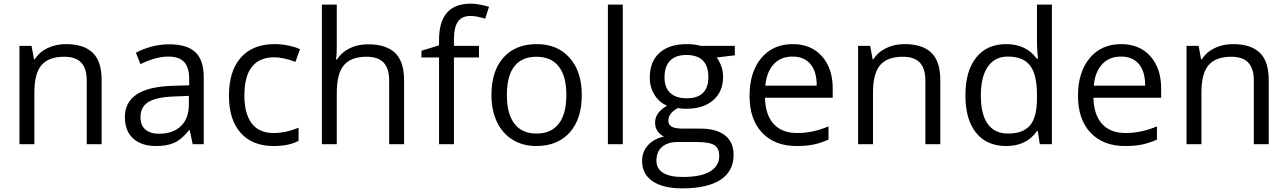

<svg xmlns="http://www.w3.org/2000/svg" viewBox="-20 -785 7006 1045"><path d="M452.1 0V-346.2Q452.1 -411.6 422.4 -443.8Q392.6 -476.1 329.1 -476.1Q245.1 -476.1 206.1 -430.7Q167 -385.3 167 -280.8V0H85.9V-535.2H151.9L165 -461.9H168.9Q193.8 -501.5 238.8 -523.2Q283.7 -544.9 338.9 -544.9Q435.5 -544.9 484.4 -498.3Q533.2 -451.7 533.2 -349.1V0Z M1028.8 0 1012.7 -76.2H1008.8Q968.8 -25.9 929 -8.1Q889.2 9.8 829.6 9.8Q750 9.8 704.8 -31.2Q659.7 -72.3 659.7 -147.9Q659.7 -310.1 918.9 -317.9L1009.8 -320.8V-354Q1009.8 -417 982.7 -447Q955.6 -477.1 896 -477.1Q829.1 -477.1 744.6 -436L719.7 -498Q759.3 -519.5 806.4 -531.7Q853.5 -543.9 900.9 -543.9Q996.6 -543.9 1042.7 -501.5Q1088.9 -459 1088.9 -365.2V0ZM845.7 -57.1Q921.4 -57.1 964.6 -98.6Q1007.8 -140.1 1007.8 -214.8V-263.2L926.8 -259.8Q830.1 -256.3 787.4 -229.7Q744.6 -203.1 744.6 -147Q744.6 -103 771.2 -80.1Q797.9 -57.1 845.7 -57.1Z M1469.7 9.8Q1353.5 9.8 1289.8 -61.8Q1226.1 -133.3 1226.1 -264.2Q1226.1 -398.4 1290.8 -471.7Q1355.5 -544.9 1475.1 -544.9Q1513.7 -544.9 1552.2 -536.6Q1590.8 -528.3 1612.8 -517.1L1587.9 -448.2Q1561 -459 1529.3 -466.1Q1497.6 -473.1 1473.1 -473.1Q1310.1 -473.1 1310.1 -265.1Q1310.1 -166.5 1349.9 -113.8Q1389.6 -61 1467.8 -61Q1534.7 -61 1605 -89.8V-18.1Q1551.3 9.8 1469.7 9.8Z M2098.1 0V-346.2Q2098.1 -411.6 2068.4 -443.8Q2038.6 -476.1 1975.1 -476.1Q1890.6 -476.1 1851.8 -430.2Q1813 -384.3 1813 -279.8V0H1731.9V-759.8H1813V-529.8Q1813 -488.3 1809.1 -460.9H1814Q1837.9 -499.5 1882.1 -521.7Q1926.3 -543.9 1982.9 -543.9Q2081.1 -543.9 2130.1 -497.3Q2179.2 -450.7 2179.2 -349.1V0Z M2586.9 -472.2H2450.7V0H2369.6V-472.2H2273.9V-508.8L2369.6 -538.1V-567.9Q2369.6 -765.1 2542 -765.1Q2584.5 -765.1 2641.6 -748L2620.6 -683.1Q2573.7 -698.2 2540.5 -698.2Q2494.6 -698.2 2472.7 -667.7Q2450.7 -637.2 2450.7 -569.8V-535.2H2586.9Z M3146.5 -268.1Q3146.5 -137.2 3080.6 -63.7Q3014.6 9.8 2898.4 9.8Q2826.7 9.8 2771 -23.9Q2715.3 -57.6 2685.1 -120.6Q2654.8 -183.6 2654.8 -268.1Q2654.8 -398.9 2720.2 -471.9Q2785.6 -544.9 2901.9 -544.9Q3014.2 -544.9 3080.3 -470.2Q3146.5 -395.5 3146.5 -268.1ZM2738.8 -268.1Q2738.8 -165.5 2779.8 -111.8Q2820.8 -58.1 2900.4 -58.1Q2980 -58.1 3021.2 -111.6Q3062.5 -165 3062.5 -268.1Q3062.5 -370.1 3021.2 -423.1Q2980 -476.1 2899.4 -476.1Q2819.8 -476.1 2779.3 -423.8Q2738.8 -371.6 2738.8 -268.1Z M3369.6 0H3288.6V-759.8H3369.6Z M3979.5 -535.2V-483.9L3880.4 -472.2Q3894 -455.1 3904.8 -427.5Q3915.5 -399.9 3915.5 -365.2Q3915.5 -286.6 3861.8 -239.7Q3808.1 -192.9 3714.4 -192.9Q3690.4 -192.9 3669.4 -196.8Q3617.7 -169.4 3617.7 -127.9Q3617.7 -106 3635.7 -95.5Q3653.8 -85 3697.8 -85H3792.5Q3879.4 -85 3926 -48.3Q3972.7 -11.7 3972.7 58.1Q3972.7 147 3901.4 193.6Q3830.1 240.2 3693.4 240.2Q3588.4 240.2 3531.5 201.2Q3474.6 162.1 3474.6 90.8Q3474.6 42 3505.9 6.3Q3537.1 -29.3 3593.8 -42Q3573.2 -51.3 3559.3 -70.8Q3545.4 -90.3 3545.4 -116.2Q3545.4 -145.5 3561 -167.5Q3576.7 -189.5 3610.4 -210Q3568.8 -227.1 3542.7 -268.1Q3516.6 -309.1 3516.6 -361.8Q3516.6 -449.7 3569.3 -497.3Q3622.1 -544.9 3718.8 -544.9Q3760.7 -544.9 3794.4 -535.2ZM3552.7 89.8Q3552.7 133.3 3589.4 155.8Q3626 178.2 3694.3 178.2Q3796.4 178.2 3845.5 147.7Q3894.5 117.2 3894.5 64.9Q3894.5 21.5 3867.7 4.6Q3840.8 -12.2 3766.6 -12.2H3669.4Q3614.3 -12.2 3583.5 14.2Q3552.7 40.5 3552.7 89.8ZM3596.7 -363.8Q3596.7 -307.6 3628.4 -278.8Q3660.2 -250 3716.8 -250Q3835.4 -250 3835.4 -365.2Q3835.4 -485.8 3715.3 -485.8Q3658.2 -485.8 3627.4 -455.1Q3596.7 -424.3 3596.7 -363.8Z M4315.4 9.8Q4196.8 9.8 4128.2 -62.5Q4059.6 -134.8 4059.6 -263.2Q4059.6 -392.6 4123.3 -468.8Q4187 -544.9 4294.4 -544.9Q4395 -544.9 4453.6 -478.8Q4512.2 -412.6 4512.2 -304.2V-252.9H4143.6Q4146 -158.7 4191.2 -109.9Q4236.3 -61 4318.4 -61Q4404.8 -61 4489.3 -97.2V-24.9Q4446.3 -6.3 4408 1.7Q4369.6 9.8 4315.4 9.8ZM4293.5 -477.1Q4229 -477.1 4190.7 -435.1Q4152.3 -393.1 4145.5 -318.8H4425.3Q4425.3 -395.5 4391.1 -436.3Q4356.9 -477.1 4293.5 -477.1Z M5016.6 0V-346.2Q5016.6 -411.6 4986.8 -443.8Q4957 -476.1 4893.6 -476.1Q4809.6 -476.1 4770.5 -430.7Q4731.4 -385.3 4731.4 -280.8V0H4650.4V-535.2H4716.3L4729.5 -461.9H4733.4Q4758.3 -501.5 4803.2 -523.2Q4848.1 -544.9 4903.3 -544.9Q5000 -544.9 5048.8 -498.3Q5097.7 -451.7 5097.7 -349.1V0Z M5628.4 -71.8H5624Q5567.9 9.8 5456.1 9.8Q5351.1 9.8 5292.7 -62Q5234.4 -133.8 5234.4 -266.1Q5234.4 -398.4 5293 -471.7Q5351.6 -544.9 5456.1 -544.9Q5564.9 -544.9 5623 -465.8H5629.4L5626 -504.4L5624 -542V-759.8H5705.1V0H5639.2ZM5466.3 -58.1Q5549.3 -58.1 5586.7 -103.3Q5624 -148.4 5624 -249V-266.1Q5624 -379.9 5586.2 -428.5Q5548.3 -477.1 5465.3 -477.1Q5394 -477.1 5356.2 -421.6Q5318.4 -366.2 5318.4 -265.1Q5318.4 -162.6 5356 -110.4Q5393.6 -58.1 5466.3 -58.1Z M6103 9.8Q5984.4 9.8 5915.8 -62.5Q5847.2 -134.8 5847.2 -263.2Q5847.2 -392.6 5910.9 -468.8Q5974.6 -544.9 6082 -544.9Q6182.6 -544.9 6241.2 -478.8Q6299.8 -412.6 6299.8 -304.2V-252.9H5931.2Q5933.6 -158.7 5978.8 -109.9Q6023.9 -61 6106 -61Q6192.4 -61 6276.9 -97.2V-24.9Q6233.9 -6.3 6195.6 1.7Q6157.2 9.8 6103 9.8ZM6081.1 -477.1Q6016.6 -477.1 5978.3 -435.1Q5939.9 -393.1 5933.1 -318.8H6212.9Q6212.9 -395.5 6178.7 -436.3Q6144.5 -477.1 6081.1 -477.1Z M6804.2 0V-346.2Q6804.2 -411.6 6774.4 -443.8Q6744.6 -476.1 6681.2 -476.1Q6597.2 -476.1 6558.1 -430.7Q6519 -385.3 6519 -280.8V0H6438V-535.2H6503.9L6517.1 -461.9H6521Q6545.9 -501.5 6590.8 -523.2Q6635.7 -544.9 6690.9 -544.9Q6787.6 -544.9 6836.4 -498.3Q6885.3 -451.7 6885.3 -349.1V0Z"/></svg>

Font: f01525491
Style: Regular
Weight: 400
Foundry: Ascender Corporation
Version: Version 1.10